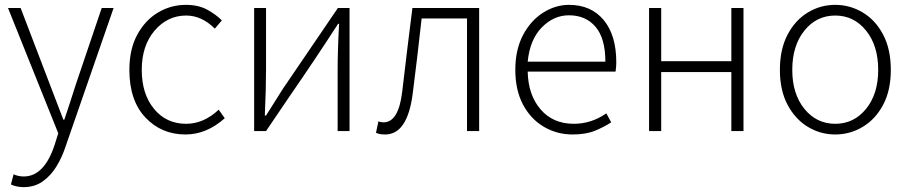

<svg xmlns="http://www.w3.org/2000/svg" viewBox="-20 -543 3742 791"><path d="M77 228Q49 228 25 217L36 175Q55 184 78 184Q163 184 206 51L220 6L13 -510H65L241 -50H245Q270 -124 292 -194L399 -510H448L250 61Q236 104 213 142Q190 180 156.5 204Q123 228 77 228Z M744 11Q645 11 579 -59Q513 -129 513 -255Q513 -340 545.5 -400Q578 -460 631 -491.5Q684 -523 746 -523Q797 -523 833 -503.5Q869 -484 894 -459L865 -425Q811 -479 747 -479Q670 -479 617 -417Q564 -355 564 -255Q564 -156 614.5 -94.5Q665 -33 747 -33Q819 -33 881 -91L906 -56Q831 11 744 11Z M1420 -3H1371V-253Q1371 -337 1377 -445H1373Q1276 -295 1175 -149L1076 -3H1027V-510H1076V-258Q1076 -175 1071 -67H1076Q1117 -133 1146 -178L1372 -510H1420Z M1567 11Q1542 11 1529 4L1539 -43Q1548 -39 1560 -39Q1622 -39 1637 -165Q1657 -337 1679 -510H1954V-3H1904V-467H1717Q1700 -311 1680 -155Q1658 11 1567 11Z M2339 11Q2274 11 2220 -21Q2166 -53 2134.5 -112.5Q2103 -172 2103 -255Q2103 -338 2134.5 -398Q2166 -458 2217 -490.5Q2268 -523 2324 -523Q2415 -523 2467 -460.5Q2519 -398 2519 -286Q2519 -269 2516 -248H2154Q2156 -152 2207 -92.5Q2258 -33 2344 -33Q2416 -33 2478 -76L2498 -39Q2469 -20 2431.5 -4.5Q2394 11 2339 11ZM2474 -289Q2474 -385 2433.5 -432.5Q2393 -480 2324 -480Q2261 -480 2212 -430Q2163 -380 2154 -289Z M3043 -3H2993V-246H2704V-3H2654V-510H2704V-291H2993V-510H3043Z M3421 11Q3360 11 3308 -20.5Q3256 -52 3224.5 -111.5Q3193 -171 3193 -255Q3193 -340 3224.5 -400Q3256 -460 3308 -491.5Q3360 -523 3421 -523Q3482 -523 3534.5 -491.5Q3587 -460 3618.5 -400Q3650 -340 3650 -255Q3650 -171 3618.5 -111.5Q3587 -52 3534.5 -20.5Q3482 11 3421 11ZM3421 -33Q3498 -33 3548 -94.5Q3598 -156 3598 -255Q3598 -355 3548 -417Q3498 -479 3421 -479Q3344 -479 3294 -417Q3244 -355 3244 -255Q3244 -156 3294 -94.5Q3344 -33 3421 -33Z"/></svg>

Font: LXGW 975 Gothic SC 200W
Style: Regular
Weight: 200
Version: Version 2.01;February 25, 2021